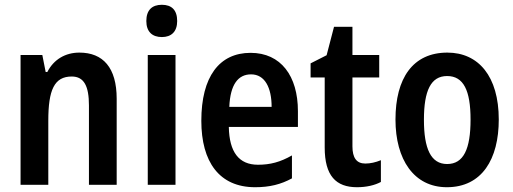

<svg xmlns="http://www.w3.org/2000/svg" viewBox="-20 -773 2147 803"><path d="M312 -553C254 -553 205 -525 178 -472H171L157 -543H66V0H182V-268C182 -397 207 -453 280 -453C332 -453 352 -412 352 -332V0H468V-360C468 -490 411 -553 312 -553Z M657 -753C616 -753 592 -731 592 -685C592 -640 617 -618 657 -618C696 -618 721 -640 721 -685C721 -731 698 -753 657 -753ZM714 -543H598V0H714Z M1028 -552C897 -552 822 -452 822 -268C822 -96 897 10 1047 10C1108 10 1155 -2 1201 -27V-123C1152 -95 1110 -84 1059 -84C979 -84 939 -137 937 -242H1226V-308C1226 -455 1155 -552 1028 -552ZM1030 -462C1088 -462 1116 -406 1116 -326H939C943 -420 976 -462 1030 -462Z M1508 -89C1471 -89 1454 -113 1454 -161V-449H1566V-543H1454V-661H1377L1346 -542L1279 -508V-449H1338V-156C1338 -38 1385 10 1473 10C1512 10 1547 2 1573 -12V-103C1551 -94 1529 -89 1508 -89Z M2066 -273C2066 -454 1981 -553 1851 -553C1706 -553 1634 -445 1634 -273C1634 -106 1711 10 1849 10C1996 10 2066 -108 2066 -273ZM1753 -272C1753 -394 1782 -455 1850 -455C1919 -455 1948 -394 1948 -273C1948 -150 1919 -87 1850 -87C1782 -87 1753 -151 1753 -272Z"/></svg>

Font: Noto Sans Thai Cond SemBd
Style: Regular
Weight: 600
Width: 3
Designer: Monotype Design Team
Foundry: Monotype Imaging Inc.
Version: Version 2.002